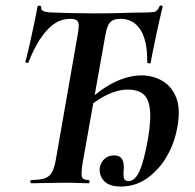

<svg xmlns="http://www.w3.org/2000/svg" viewBox="-20 -671 715 703"><path d="M95 0Q91 0 91 -6Q91 -12 95 -12Q126 -12 143.5 -18Q161 -24 170 -40Q179 -56 184 -84L265 -547Q269 -570 268 -581.5Q267 -593 259.5 -597.5Q252 -602 236 -602Q190 -602 152 -560.5Q114 -519 84 -442Q83 -440 77.5 -441Q72 -442 73 -446Q77 -459 83 -484.5Q89 -510 95.5 -540Q102 -570 108 -598.5Q114 -627 117 -646Q118 -651 125 -650Q132 -649 131 -644Q129 -636 137 -631.5Q145 -627 157 -626Q169 -625 177 -625Q209 -624 247 -623Q285 -622 325 -622Q390 -622 427.5 -623.5Q465 -625 499 -625Q528 -625 542.5 -627Q557 -629 564 -648Q566 -652 571.5 -650.5Q577 -649 575 -644Q571 -628 564.5 -600Q558 -572 551.5 -540.5Q545 -509 539.5 -482.5Q534 -456 532 -442Q531 -438 525 -439Q519 -440 519 -444Q520 -521 494.5 -561.5Q469 -602 421 -602Q403 -602 392 -596Q381 -590 375 -576Q369 -562 365 -538L283 -77Q276 -34 280 -23Q284 -12 304 -12Q308 -12 308 -6Q308 0 304 0Q286 0 265.5 -1Q245 -2 220 -2Q184 -2 152.5 -1Q121 0 95 0ZM422 12Q379 12 360 -9.5Q341 -31 346 -60Q350 -78 363.5 -90Q377 -102 398 -102Q418 -102 426.5 -89Q435 -76 433 -50Q431 -28 434 -18Q437 -8 451 -8Q466 -8 478.5 -23.5Q491 -39 501.5 -73.5Q512 -108 522 -164Q534 -235 528.5 -274Q523 -313 502.5 -328Q482 -343 448 -343Q412 -343 371 -323.5Q330 -304 285 -263L275 -276Q342 -342 396 -368.5Q450 -395 498 -395Q539 -395 573.5 -375.5Q608 -356 625 -314Q642 -272 629 -204Q619 -147 590.5 -98Q562 -49 519 -18.5Q476 12 422 12Z"/></svg>

Font: Cormorant Light
Style: Italic
Weight: 300
Italic angle: -10°
Designer: Christian Thalmann (Catharsis Fonts)
Foundry: Catharsis Fonts
Version: Version 4.000